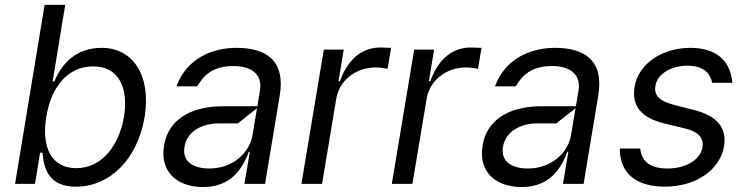

<svg xmlns="http://www.w3.org/2000/svg" viewBox="-20 -747 3029 780"><path d="M122.2 0 142.8 -126.4H152.7C158.4 -54 183.2 11.4 289.1 11.4C424.7 11.4 538 -98 567.5 -271.3C595.2 -443.2 518.1 -552.6 393.5 -552.6C287.3 -552.6 230.1 -487.2 201 -416.2H193.9L245 -727.3H161.2L41.2 0ZM168.3 -272.7C187.9 -394.9 255.7 -477.3 358.7 -477.3C464.5 -477.3 502.1 -387.8 483.7 -272.7C463.8 -156.2 394.5 -63.9 289.8 -63.9C188.6 -63.9 147.4 -149.1 168.3 -272.7Z M804.7 12.8C899.5 12.8 957.7 -38.4 990.8 -130.7H995L973 0H1056.8L1116.5 -359.4C1139.9 -500.7 1062.1 -552.6 940.3 -552.6C846.2 -552.6 739.3 -512.4 696.7 -396.3H781.2C806.5 -438.9 842.3 -478.7 928.3 -478.7C1010.7 -478.7 1045.5 -437.5 1036.2 -380.7L1025.6 -315.3H884.9C782.3 -315.3 666.9 -279.8 646.3 -154.8C628.6 -48.3 700.6 12.8 804.7 12.8ZM830.3 -62.5C762.8 -62.5 719.5 -92.3 729.4 -150.6C739.7 -214.5 802.6 -245.7 868.6 -245.7H946L1024.1 -307.5L1005.7 -197.4C994.3 -129.3 929 -62.5 830.3 -62.5Z M1288.4 0 1345.9 -345.2C1357.6 -419 1424.7 -473 1505 -473C1526.6 -473 1549 -468.8 1554.7 -467.3L1568.9 -552.6C1559.3 -553.3 1537.3 -554 1525.6 -554C1459.5 -554 1396.7 -517 1360.8 -416.9H1355.1L1376.4 -545.5H1295.5L1204.5 0Z M1655.5 0 1713.1 -345.2C1724.8 -419 1791.9 -473 1872.2 -473C1893.8 -473 1916.2 -468.8 1921.9 -467.3L1936.1 -552.6C1926.5 -553.3 1904.5 -554 1892.8 -554C1826.7 -554 1763.8 -517 1728 -416.9H1722.3L1743.6 -545.5H1662.6L1571.7 0Z M2098.7 12.8C2193.5 12.8 2251.8 -38.4 2284.8 -130.7H2289.1L2267 0H2350.9L2410.5 -359.4C2433.9 -500.7 2356.2 -552.6 2234.4 -552.6C2140.3 -552.6 2033.4 -512.4 1990.8 -396.3H2075.3C2100.5 -438.9 2136.4 -478.7 2222.3 -478.7C2304.7 -478.7 2339.5 -437.5 2330.3 -380.7L2319.6 -315.3H2179C2076.3 -315.3 1960.9 -279.8 1940.3 -154.8C1922.6 -48.3 1994.7 12.8 2098.7 12.8ZM2124.3 -62.5C2056.8 -62.5 2013.5 -92.3 2023.4 -150.6C2033.7 -214.5 2096.6 -245.7 2162.6 -245.7H2240.1L2318.2 -307.5L2299.7 -197.4C2288.4 -129.3 2223 -62.5 2124.3 -62.5Z M2681.1 11.4C2807.9 11.4 2905.5 -57.9 2921.2 -152C2933.6 -228 2893.8 -275.9 2801.1 -299.7L2723 -319.6C2660.9 -335.6 2635.3 -357.2 2642.8 -399.1C2650.2 -446 2705.6 -480.1 2772.7 -480.1C2843.4 -480.1 2865.8 -444.6 2873.6 -410.5H2955.3C2947.8 -497.2 2893.5 -552.6 2784.8 -552.6C2669 -552.6 2573.2 -487.2 2558.2 -394.9C2545.5 -319.6 2581.7 -269.2 2678.3 -245.7L2765.6 -224.4C2818.5 -211.6 2839.8 -185.4 2833.8 -147.7C2826 -100.9 2769.9 -62.5 2691.8 -62.5C2624.3 -62.5 2586.3 -88.8 2581 -143.5H2497.9C2497.9 -38.7 2569.6 11.4 2681.1 11.4Z"/></svg>

Font: Riot Sans 2.0
Style: Italic
Weight: 400
Italic angle: -9.39999°
Designer: Rasmus Andersson
Foundry: rsms
Version: Version 3.006;hotconv 1.0.109;makeotfexe 2.5.65596